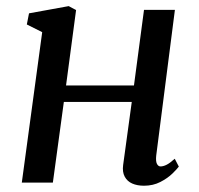

<svg xmlns="http://www.w3.org/2000/svg" viewBox="-20 -582 634 612"><path d="M478 -86.5Q476 -68 480.2 -59.8Q484.5 -51.5 491.5 -51.5Q500.5 -51.5 511 -56.8Q521.5 -62 537 -76L550 -51Q545 -44 529.8 -29Q514.5 -14 491.2 -2Q468 10 439 10Q417.5 10 401.5 3Q385.5 -4 377.5 -19Q369.5 -34 372.5 -56L400 -257H183.5L148.5 0H49.5L114.5 -479.5L65.5 -504L72.5 -539.5L199 -562.5L222.5 -550L190.5 -309.5H407L439 -550.5H537.5Z"/></svg>

Font: Merriweather 28pt
Style: Italic
Weight: 400
Italic angle: -7.8°
Version: Version 2.101